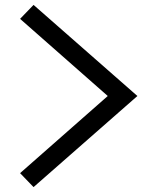

<svg xmlns="http://www.w3.org/2000/svg" viewBox="-20 -792 640 784"><path d="M117 -28 62 -85 420 -400 62 -715 117 -772 541 -400Z"/></svg>

Font: Victor Mono Thin Medium
Style: Regular
Weight: 500
Monospace: yes
Version: Version 1.561;gftools[0.9.30]